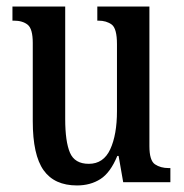

<svg xmlns="http://www.w3.org/2000/svg" viewBox="-20 -556 561 586"><path d="M215 10Q146 10 113 -36.5Q80 -83 80 -186V-425Q80 -468 64.5 -480.5Q49 -493 22 -493H18V-536H179V-193Q179 -124 193.5 -90Q208 -56 251 -56Q296 -56 316.5 -100.5Q337 -145 337 -217V-421Q337 -469 321 -481Q305 -493 280 -493H277V-536H436V-110Q436 -66 453 -54.5Q470 -43 495 -43H500V0H356L342 -80H338Q317 -29 286.5 -9.5Q256 10 215 10Z"/></svg>

Font: Noto Serif Hebrew ExtraCondensed Medium
Style: Regular
Weight: 500
Width: 2
Designer: Monotype Design Team
Foundry: Monotype Imaging Inc.
Version: Version 2.004; ttfautohint (v1.8.4.7-5d5b)